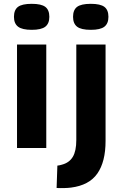

<svg xmlns="http://www.w3.org/2000/svg" viewBox="-20 -774 640 1004"><path d="M146 -618Q96 -618 74.5 -634.5Q53 -651 53 -686Q53 -722 74 -738Q95 -754 146 -754Q196 -754 217 -738Q238 -722 238 -686Q238 -651 217 -634.5Q196 -618 146 -618ZM69 0V-541H222V0ZM455 -618Q404 -618 383 -634.5Q362 -651 362 -686Q362 -722 383 -738Q404 -754 455 -754Q505 -754 526 -738Q547 -722 547 -686Q547 -651 526 -634.5Q505 -618 455 -618ZM532 -541V-37Q532 72 489 133.5Q446 195 351 207Q336 209 314.5 209.5Q293 210 276 209L280 92Q292 91 304 87Q342 77 360.5 46.5Q379 16 379 -42V-541Z"/></svg>

Font: Georama Extended SemiBold
Style: Regular
Weight: 600
Width: 7
Designer: Jean-Baptiste Levee
Foundry: Production Type
Version: Version 1.000